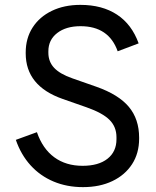

<svg xmlns="http://www.w3.org/2000/svg" viewBox="-20 -752 640 788"><path d="M320.5 16Q254.5 16 199.8 -7Q145 -30 105.5 -73.5Q66 -117 45 -178L131.5 -209.5Q155 -141.5 202.8 -106.5Q250.5 -71.5 319 -71.5Q384.5 -71.5 421.2 -100.5Q458 -129.5 458 -180.5V-189Q458 -231.5 429.5 -260Q401 -288.5 335.5 -311.5L237 -346Q85.5 -399 85.5 -533V-536.5Q85.5 -595 113.8 -639Q142 -683 192.8 -707.5Q243.5 -732 310 -732Q399.5 -732 460.2 -692Q521 -652 549 -574L463 -541.5Q426.5 -644.5 310.5 -644.5Q251 -644.5 214.8 -616.5Q178.5 -588.5 178.5 -541.5V-535.5Q178.5 -499 202 -473.8Q225.5 -448.5 277 -430.5L375.5 -396Q466.5 -364 508.8 -313.5Q551 -263 551 -187V-183Q551 -123 522 -78.2Q493 -33.5 441.2 -8.8Q389.5 16 320.5 16Z"/></svg>

Font: Google Sans Code
Style: Regular
Weight: 400
Monospace: yes
Designer: Google Sans Code Authors
Foundry: Google LLC
Version: Version 6.000